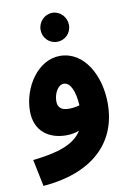

<svg xmlns="http://www.w3.org/2000/svg" viewBox="-95 -703 687 992"><g transform="rotate(-10 248.5 -206.5)"><path d="M251 -491C292 -491 325 -524 325 -566C325 -608 292 -643 251 -643C209 -643 176 -608 176 -566C176 -524 209 -491 251 -491ZM51 230C302 210 452 81 452 -133C452 -276 380 -416 251 -417C133 -417 49 -285 49 -162C49 -57 122 -7 213 -7C238 -7 260 -11 281 -19C239 49 149 75 22 89ZM192 -189C192 -228 214 -272 245 -272C281 -272 302 -220 306 -148C286 -142 267 -140 249 -140C211 -140 192 -156 192 -189Z"/></g></svg>

Font: Noto Sans Arabic UI SmCn XBd
Style: Regular
Weight: 800
Width: 4
Designer: Monotype Design Team, Nadine Chahine and Nizar Qandah
Foundry: Monotype Imaging Inc.
Version: Version 2.010